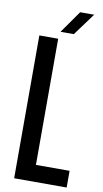

<svg xmlns="http://www.w3.org/2000/svg" viewBox="-104 -1012 567 1059"><g transform="rotate(10 179.5 -482.5)"><path d="M56 0V-800H161.5V-93.5H350V0ZM167.5 -840 255.5 -965H334L242 -840Z"/></g></svg>

Font: Big Shoulders Medium
Style: Regular
Weight: 500
Designer: Patric King
Foundry: XO Type Co
Version: Version 2.002